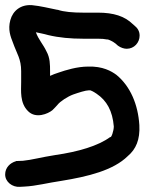

<svg xmlns="http://www.w3.org/2000/svg" viewBox="-25 -696 561 744"><path d="M-5 -20C-5 9 23 30 52 28L70 27C114 25 163 12 212 5C317 -12 414 -36 470 -91C502 -118 518 -155 515 -211C510 -291 480 -362 426 -406C407 -420 373 -440 316 -438C274 -438 229 -424 203 -415C191 -411 179 -407 169 -402V-419C169 -446 169 -472 155 -497C143 -523 124 -543 114 -571C127 -568 145 -565 162 -560C204 -550 249 -546 297 -546H354C370 -546 380 -545 390 -543H393C398 -542 413 -535 423 -527L432 -519C443 -511 456 -507 466 -507C495 -507 516 -531 516 -558C516 -576 507 -588 497 -596L489 -603C458 -633 416 -647 354 -647H297C258 -647 222 -650 199 -658H197C167 -664 131 -673 99 -676H98C56 -679 25 -655 15 -618C5 -581 16 -554 25 -531C41 -486 57 -468 57 -420V-378C57 -345 51 -297 84 -265C114 -235 161 -255 178 -269C181 -271 198 -290 198 -290C208 -303 237 -322 259 -330C279 -337 307 -346 319 -346H325C326 -346 336 -342 349 -333C389 -306 411 -266 416 -206C416 -189 406 -160 402 -165C356 -131 279 -108 188 -95C136 -87 97 -76 64 -73L38 -72L36 -71C15 -65 -5 -47 -5 -20Z"/></svg>

Font: Stray Cat
Style: ExBlkExt
Weight: 1000
Version: Version 1.0